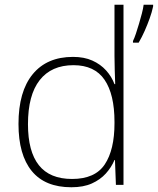

<svg xmlns="http://www.w3.org/2000/svg" viewBox="-20 -780 666 810"><path d="M281 10Q170 10 114 -58.5Q58 -127 58 -257Q58 -394 118 -467Q178 -540 288 -540Q335 -540 369.5 -524.5Q404 -509 427.5 -483Q451 -457 463 -425H466Q465 -455 464 -485.5Q463 -516 463 -544V-760H501V0H469L465 -105H463Q450 -74 426.5 -48Q403 -22 367.5 -6Q332 10 281 10ZM284 -25Q381 -25 422 -86.5Q463 -148 463 -260V-266Q463 -382 421 -443.5Q379 -505 290 -505Q197 -505 147.5 -442Q98 -379 98 -256Q98 -141 144 -83Q190 -25 284 -25ZM626 -753Q621 -729 611.5 -702.5Q602 -676 590.5 -650Q579 -624 565 -600H541V-607Q547 -619 553.5 -638.5Q560 -658 566.5 -680Q573 -702 578.5 -723Q584 -744 586 -760H626Z"/></svg>

Font: Noto Sans Armenian ExtraLight
Style: Regular
Weight: 250
Designer: Monotype Design Team
Foundry: Monotype Imaging Inc.
Version: Version 2.007